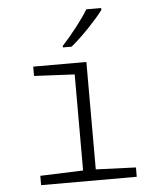

<svg xmlns="http://www.w3.org/2000/svg" viewBox="-54 -813 708 860"><g transform="rotate(-5 300.0 -383.5)"><path d="M286 -606Q324 -637 367 -682Q410 -727 433 -758V-767H366Q348 -736 313 -691Q278 -646 247 -613V-606ZM526 0V-42L346 -49V-532H107V-490L289 -481V-49L96 -42V0Z"/></g></svg>

Font: Noto Sans Mono UI Light
Style: Regular
Weight: 300
Designer: Monotype Design team
Foundry: Monotype Imaging Inc.
Version: 1.000